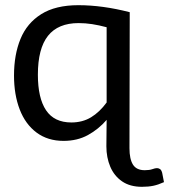

<svg xmlns="http://www.w3.org/2000/svg" viewBox="-20 -537 652 740"><path d="M527 183Q481 183 450.5 162Q420 141 405 105.5Q390 70 390 27L391 -75Q360 -39 319 -16.5Q278 6 225 6Q164 6 121 -26Q78 -58 56 -115Q34 -172 34 -246Q34 -326 59 -387Q84 -448 139 -482.5Q194 -517 282 -517Q375 -517 480 -490L479 34Q479 76 492.5 97.5Q506 119 538 119Q556 119 567 115Q578 111 585 111Q591 111 596.5 114.5Q602 118 605 129L612 165Q590 175 571 179Q552 183 527 183ZM255 -65Q298 -65 331 -85Q364 -105 391 -142V-432Q361 -440 335 -444Q309 -448 283 -448Q204 -448 165 -399Q126 -350 126 -249Q126 -159 157.5 -112Q189 -65 255 -65Z"/></svg>

Font: Aleo
Style: Regular
Weight: 400
Designer: Alessio Laiso
Foundry: Alessio Laiso
Version: Version 2.001; ttfautohint (v1.8.4.7-5d5b);gftools[0.9.29]